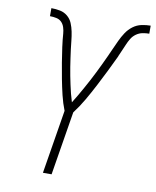

<svg xmlns="http://www.w3.org/2000/svg" viewBox="-84 -807 707 872"><g transform="rotate(10 270.0 -371.5)"><path d="M174 0 222 -294Q209 -327 200.5 -362.5Q192 -398 185 -434.5Q178 -471 172 -507.5Q166 -544 161 -580V-581Q159 -595 157.5 -609.5Q156 -624 155 -638.5Q154 -653 149.5 -667Q145 -681 135.5 -690.5Q126 -700 111.5 -703Q97 -706 82 -706V-743Q103 -743 122.5 -739Q142 -735 157 -722.5Q172 -710 179.5 -692Q187 -674 191 -654Q195 -634 197 -614Q199 -594 201.5 -574Q204 -554 207 -534Q210 -514 213 -494Q216 -474 220 -454.5Q224 -435 228 -415.5Q232 -396 237 -376.5Q242 -357 248 -338Q260 -357 271 -376Q282 -395 292.5 -414Q303 -433 313.5 -452.5Q324 -472 333.5 -491.5Q343 -511 352.5 -530.5Q362 -550 371 -570Q380 -590 389 -610Q398 -630 407 -649.5Q416 -669 428.5 -688Q441 -707 459 -720.5Q477 -734 498.5 -738.5Q520 -743 540 -743V-706Q525 -706 509.5 -703Q494 -700 480.5 -690.5Q467 -681 458.5 -667Q450 -653 444 -638.5Q438 -624 431.5 -609.5Q425 -595 419 -581V-580Q402 -544 384 -507.5Q366 -471 347 -434.5Q328 -398 307.5 -362.5Q287 -327 262 -294L214 0Z"/></g></svg>

Font: Iosevka Extralight Oblique
Style: Regular
Weight: 200
Italic angle: -9°
Monospace: yes
Designer: Belleve Invis
Foundry: Belleve Invis
Version: Version 32.5.0; ttfautohint (v1.8.4)